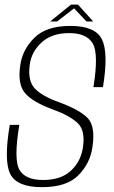

<svg xmlns="http://www.w3.org/2000/svg" viewBox="-20 -790 484 815"><path d="M158.5 4.5Q263.5 4.5 313.2 -46.5Q363 -97.5 372.5 -166Q385.5 -254 352.5 -288.5Q319.5 -323 232.5 -355.5Q159.5 -381 128 -414.2Q96.5 -447.5 106.5 -517Q114 -571 157 -610.2Q200 -649.5 273.5 -649.5Q347.5 -649.5 373.5 -605.8Q399.5 -562 376.5 -420H417Q441 -565.5 412.8 -622.8Q384.5 -680 278.5 -680Q176 -680 125.2 -629Q74.5 -578 66 -512.5Q54 -432.5 86.5 -394.5Q119 -356.5 204 -325.5Q277 -299 310.2 -267Q343.5 -235 331.5 -161Q322 -103 280 -64.5Q238 -26 163 -26Q87.5 -26 62.5 -69.2Q37.5 -112.5 62 -260H21.5Q-4.5 -106.5 23.8 -51Q52 4.5 158.5 4.5ZM193 -699H222.5L294.5 -754.5L347 -699H375.5L311 -770.5H281.5Z"/></svg>

Font: Anybody SemiCondensed ExtraLight
Style: Italic
Weight: 250
Width: 4
Italic angle: -10°
Version: Version 1.113;gftools[0.9.25]